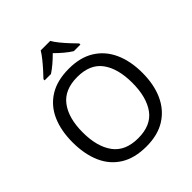

<svg xmlns="http://www.w3.org/2000/svg" viewBox="-251 -1109 1283 1283"><g transform="rotate(-45 390.5 -467.0)"><path d="M720 -358Q720 -247 682.5 -164.5Q645 -82 572 -36Q499 10 391 10Q280 10 206.5 -36Q133 -82 97 -165Q61 -248 61 -359Q61 -469 97 -551Q133 -633 206.5 -679Q280 -725 392 -725Q499 -725 572 -679.5Q645 -634 682.5 -551.5Q720 -469 720 -358ZM156 -358Q156 -223 213 -145.5Q270 -68 391 -68Q513 -68 569 -145.5Q625 -223 625 -358Q625 -493 569 -569.5Q513 -646 392 -646Q271 -646 213.5 -569.5Q156 -493 156 -358ZM435 -944Q447 -922 469.5 -894.5Q492 -867 516.5 -840.5Q541 -814 560 -795V-784H498Q472 -800 444 -823.5Q416 -847 389 -874Q362 -847 335 -824Q308 -801 282 -784H222V-795Q241 -815 264.5 -841Q288 -867 310 -894.5Q332 -922 345 -944Z"/></g></svg>

Font: Noto Sans Multani
Style: Regular
Weight: 400
Designer: Monotype Design Team
Foundry: Monotype Imaging Inc.
Version: Version 2.002; ttfautohint (v1.8.4.7-5d5b)